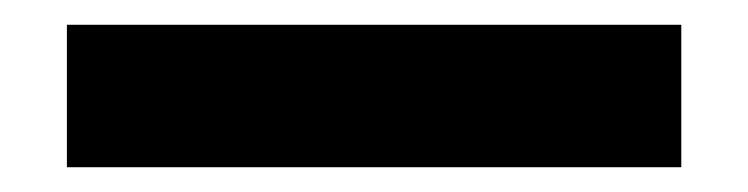

<svg xmlns="http://www.w3.org/2000/svg" viewBox="-20 -1 604 155"><path d="M34 134V19H530V134Z"/></svg>

Font: Special Gothic Extended Bold
Style: Regular
Weight: 700
Width: 7
Designer: Alistair McCready
Foundry: Monolith
Version: Version 1.000; ttfautohint (v1.8.4.7-5d5b)